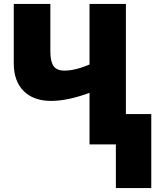

<svg xmlns="http://www.w3.org/2000/svg" viewBox="-20 -734 806 976"><path d="M620 -714V-154H749V222H569V0H435V-262Q323 -221 240 -221Q151 -221 100.5 -271Q50 -321 50 -412V-714H236V-472Q236 -422 252 -398.5Q268 -375 308 -375Q333 -375 365 -382.5Q397 -390 435 -406V-714Z"/></svg>

Font: Noto Sans SemiCondensed Black
Style: Regular
Weight: 900
Width: 4
Designer: Monotype Design Team
Foundry: Monotype Imaging Inc.
Version: Version 2.013; ttfautohint (v1.8.4.7-5d5b)